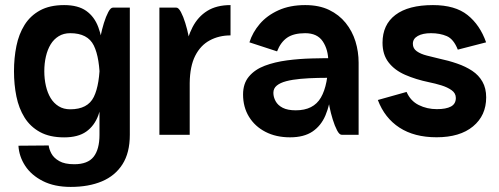

<svg xmlns="http://www.w3.org/2000/svg" viewBox="-20 -530 1961 755"><path d="M490.5 0Q490.5 70.8 461.6 116Q432.8 161.2 380.8 183.1Q328.8 205 258.2 205Q193.8 205 148.4 181.9Q103 158.8 79 122Q55 85.2 52.5 43L171.5 42Q173 56.5 182.2 73.9Q191.5 91.2 213 103.5Q234.5 115.8 272 115.8Q325.2 115.8 348.2 86.4Q371.2 57 371.2 0Q371.2 0 389.4 0Q407.5 0 430.9 0Q454.2 0 472.4 0Q490.5 0 490.5 0ZM154.2 -250Q154.2 -219.8 160.5 -192.2Q166.8 -164.8 179.1 -144.4Q191.5 -124 210.8 -112.1Q230 -100.2 256.2 -100.2Q325 -100.2 348.9 -148.9Q372.8 -197.5 372.8 -296Q372.8 -296 382.1 -296Q391.5 -296 391.5 -296Q391.5 -230.2 386.8 -174.1Q382 -118 366.6 -76.6Q351.2 -35.2 319.1 -12.5Q287 10.2 232.2 10.2Q175.5 10.2 137.2 -10.8Q99 -31.8 76.5 -67.9Q54 -104 44.5 -150.8Q35 -197.5 35 -250ZM154.2 -249.8H35Q35 -302.2 44.5 -349Q54 -395.8 76.5 -431.9Q99 -468 137.2 -489Q175.5 -510 232.2 -510Q287 -510 319.1 -487.2Q351.2 -464.5 366.6 -423.1Q382 -381.8 386.8 -325.6Q391.5 -269.5 391.5 -203.8Q391.5 -203.8 382.1 -203.8Q372.8 -203.8 372.8 -203.8Q372.8 -302.5 348.9 -351Q325 -399.5 256.2 -399.5Q230 -399.5 210.8 -387.6Q191.5 -375.8 179.1 -355.4Q166.8 -335 160.5 -307.9Q154.2 -280.8 154.2 -249.8ZM490.5 0H371.2V-354.2Q371.2 -366.2 376 -390.2Q380.8 -414.2 388.6 -439.6Q396.5 -465 405.8 -482.5Q415 -500 423.8 -500H490.5Z M886.5 -390.8Q841 -390.8 804.8 -371.2Q768.5 -351.8 747.6 -310.6Q726.8 -269.5 726 -203.8Q726 -203.8 718.5 -203.8Q711 -203.8 703.5 -203.8Q696 -203.8 696 -203.8Q696.5 -269.5 706.1 -325.6Q715.8 -381.8 737.1 -423.1Q758.5 -464.5 795.1 -487.2Q831.8 -510 886.5 -510Q886.5 -510 886.5 -498Q886.5 -486 886.5 -468.4Q886.5 -450.8 886.5 -432.8Q886.5 -414.8 886.5 -402.8Q886.5 -390.8 886.5 -390.8ZM606.8 0V-500H673.5Q682.2 -500 691.5 -482.5Q700.8 -465 708.6 -439.6Q716.5 -414.2 721.2 -390.2Q726 -366.2 726 -354.2V0Z M1069.5 -328 960.8 -363.5Q973.2 -402.8 1001.6 -436Q1030 -469.2 1075 -489.6Q1120 -510 1180.2 -510Q1234.5 -510 1273.9 -491.1Q1313.2 -472.2 1339.2 -440Q1365.2 -407.8 1377.8 -367.2Q1390.2 -326.8 1390.2 -283.2L1271 -287.5Q1271 -334.5 1249.4 -367Q1227.8 -399.5 1180.2 -399.5Q1134.8 -399.5 1109.1 -381.8Q1083.5 -364 1069.5 -328ZM1323.5 0Q1314.5 0 1305.4 -17.5Q1296.2 -35 1288.4 -60.4Q1280.5 -85.8 1275.8 -109.8Q1271 -133.8 1271 -145.8V-308.8L1390.2 -283.2V0ZM1306.8 -224.5Q1267.2 -224.5 1230.2 -223.6Q1193.2 -222.8 1161.5 -219.9Q1129.8 -217 1105.8 -210.8Q1081.8 -204.5 1068.4 -193.5Q1055 -182.5 1055 -165Q1055 -148.2 1063.8 -132.1Q1072.5 -116 1091.8 -106.1Q1111 -96.2 1143.2 -96.2Q1212.8 -96.2 1241.9 -146.4Q1271 -196.5 1271 -295.2H1289.8Q1289.8 -229.8 1283.5 -173.8Q1277.2 -117.8 1259.9 -76.6Q1242.5 -35.5 1208.9 -12.8Q1175.2 10 1120.5 10Q1065.5 10 1023.9 -11.5Q982.2 -33 959 -71Q935.8 -109 935.8 -158.5Q935.8 -201.8 959 -229.2Q982.2 -256.8 1021.2 -271.5Q1060.2 -286.2 1108.6 -292.6Q1157 -299 1207.4 -300.2Q1257.8 -301.5 1303.2 -301.5Z M1696.8 9.8Q1609.2 9.8 1550.9 -28.1Q1492.5 -66 1465.8 -136.8L1578.8 -168.5Q1594.2 -133 1626.8 -116.9Q1659.2 -100.8 1697.8 -100.8Q1734 -100.8 1753.2 -111.1Q1772.5 -121.5 1772.5 -144.8Q1772.5 -163.5 1756 -175.2Q1739.5 -187 1715.4 -194.4Q1691.2 -201.8 1667.8 -206.5Q1614.8 -217.5 1573.1 -235.8Q1531.5 -254 1507.9 -284.8Q1484.2 -315.5 1484.2 -361.8Q1484.2 -433 1535.1 -471.5Q1586 -510 1682.5 -510Q1769.5 -510 1818.5 -470.9Q1867.5 -431.8 1891.5 -363.5L1780.2 -334.8Q1764 -376.2 1737 -387.9Q1710 -399.5 1674.8 -399.5Q1642.2 -399.5 1622.9 -388.6Q1603.5 -377.8 1603.5 -357.8Q1603.5 -339.2 1619 -328.4Q1634.5 -317.5 1658.4 -311.5Q1682.2 -305.5 1705.8 -299.8Q1743.8 -291.8 1777.5 -280.1Q1811.2 -268.5 1837 -251.4Q1862.8 -234.2 1877.2 -208.6Q1891.8 -183 1891.8 -147Q1891.8 -75.8 1840.1 -33Q1788.5 9.8 1696.8 9.8Z"/></svg>

Font: Haskoy
Style: Regular
Weight: 400
Designer: Ertekin Erdin
Foundry: Ertekin Erdin
Version: Version 1.500